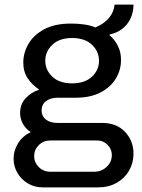

<svg xmlns="http://www.w3.org/2000/svg" viewBox="-20 -623 616 831"><path d="M164.8 188Q129.5 188 101 171.1Q72.5 154.2 55.6 125.9Q38.8 97.5 38.8 64Q38.8 28 58.8 -3.8Q78.8 -35.5 113.5 -51Q91.5 -65 79.2 -87.1Q67 -109.2 67 -134.2Q67 -171 89.8 -196.5Q112.5 -222 149.5 -235.2Q118.5 -256 99.6 -284.4Q80.8 -312.8 80.8 -352Q80.8 -394.8 103.4 -433.5Q126 -472.2 171.8 -496.6Q217.5 -521 287 -521Q318.8 -521 345.5 -517Q372.2 -513 392.8 -504.2Q431 -520.2 452.1 -546Q473.2 -571.8 476 -603H557.8Q557.8 -571.2 545.4 -544.1Q533 -517 509.9 -498.8Q486.8 -480.5 455 -474L454 -470.8Q477 -451 490.4 -424Q503.8 -397 503.8 -363.5Q503.8 -319.5 481 -282.4Q458.2 -245.2 414.5 -222.6Q370.8 -200 307.2 -200H229Q198 -200 179 -185.1Q160 -170.2 160 -145Q160 -120.8 178.2 -105.9Q196.5 -91 229 -91H421.8Q484.5 -91 521.1 -52.4Q557.8 -13.8 557.8 42.2Q557.8 82.5 538.5 115.8Q519.2 149 484.6 168.5Q450 188 404.2 188ZM197.2 120.2H388.5Q419.2 120.2 441.6 99.2Q464 78.2 464 48Q464 22.8 445.6 3.9Q427.2 -15 400.5 -15H197.2Q168 -15 147.9 5Q127.8 25 127.8 52.8Q127.8 80 147.9 100.1Q168 120.2 197.2 120.2ZM292.2 -262.2Q347.2 -262.2 377.9 -291Q408.5 -319.8 408.5 -360Q408.5 -400.2 377.9 -429.4Q347.2 -458.5 292.2 -458.5Q237.2 -458.5 206.6 -429.4Q176 -400.2 176 -360Q176 -319.8 206.6 -291Q237.2 -262.2 292.2 -262.2Z"/></svg>

Font: Chivo Medium
Style: Regular
Weight: 500
Designer: Hector Gatti
Foundry: Omnibus-Type
Version: Version 2.002